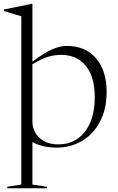

<svg xmlns="http://www.w3.org/2000/svg" viewBox="-38 -762 616 1004"><path d="M73.5 -677Q63.5 -680 37.5 -687.8Q11.5 -695.5 -18 -704.5V-712.5L128.5 -742H131.5V-439.5Q196 -488 237 -505Q278 -522 310.5 -522Q408.5 -522 464 -457.2Q519.5 -392.5 519.5 -282Q519.5 -189.5 484.2 -124.2Q449 -59 389.8 -24.5Q330.5 10 258 10Q223.5 10 191.2 3Q159 -4 131.5 -19V203L207.5 214.5V222.5H0V214.5L73.5 203ZM131.5 -125Q131.5 -95 147 -67.8Q162.5 -40.5 192.5 -23.8Q222.5 -7 267 -7Q326.5 -7 369.2 -37.8Q412 -68.5 434.8 -123.8Q457.5 -179 457.5 -253Q457.5 -360 410.8 -417.5Q364 -475 282 -475Q246.5 -475 213 -465Q179.5 -455 131.5 -426Z"/></svg>

Font: Newsreader Display Light
Style: Regular
Weight: 300
Designer: Hugues Gentile
Foundry: Production Type
Version: Version 1.001